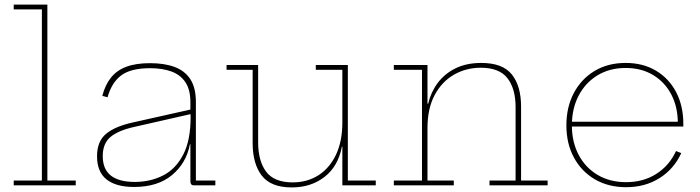

<svg xmlns="http://www.w3.org/2000/svg" viewBox="-20 -810 3057 839"><path d="M187 -21H311V0H40V-21H163V-769H40V-790H187Z M827 0Q819.5 0 815.8 -4.5Q812 -9 812 -17V-231L814 -241L813 -299L812 -320V-363Q812 -418.5 790 -451Q768 -483.5 728.5 -497.8Q689 -512 636 -512Q552 -512 510 -480.8Q468 -449.5 450 -385L427 -391Q439.5 -439 464.8 -470.8Q490 -502.5 531.8 -518.2Q573.5 -534 636 -534Q698 -534 742.8 -517.5Q787.5 -501 811.8 -463.8Q836 -426.5 836 -364V-21H921V0ZM566 7Q486.5 7 445.2 -26.2Q404 -59.5 404 -127Q404 -192.5 443.5 -225.2Q483 -258 561 -275L820 -333V-313L565 -255Q497.5 -240 463.2 -211.8Q429 -183.5 429 -128Q429 -70.5 464.5 -42.8Q500 -15 569 -15Q636.5 -15 692 -43Q747.5 -71 780.2 -133.5Q813 -196 813 -299L819 -180H810Q794.5 -97.5 732 -45.2Q669.5 7 566 7Z M1476 -505H1360V-526H1500V-21H1622V0H1476ZM1108 -526V-189Q1108 -106.5 1143 -59.8Q1178 -13 1259 -13Q1322.5 -13 1371.5 -44.2Q1420.5 -75.5 1448.2 -134Q1476 -192.5 1476 -275L1485 -169H1474Q1457.5 -83 1398.2 -37Q1339 9 1255 9Q1163.5 9 1123.8 -42.8Q1084 -94.5 1084 -185V-505H970V-526Z M1848 -21H1963V0H1701V-21H1824V-505H1701V-526H1848ZM2233 -21V-342Q2233 -422.5 2197.5 -468.2Q2162 -514 2081 -514Q2017 -514 1964 -483.8Q1911 -453.5 1879.5 -394.8Q1848 -336 1848 -251L1841 -357H1851Q1863 -408 1893.2 -448.2Q1923.5 -488.5 1971.2 -511.8Q2019 -535 2083 -535Q2177 -535 2217 -484.2Q2257 -433.5 2257 -344V-21H2373V0H2119V-21Z M2716 8Q2638 8 2579.2 -26.5Q2520.5 -61 2487.8 -121.8Q2455 -182.5 2455 -262Q2455 -342 2487.5 -403.5Q2520 -465 2578.2 -500Q2636.5 -535 2714 -535Q2790 -535 2846.8 -501Q2903.5 -467 2934.8 -407Q2966 -347 2966 -269Q2966 -265.5 2966 -262.5Q2966 -259.5 2966 -257H2942Q2942 -260 2942 -263.8Q2942 -267.5 2942 -271Q2942 -342 2913.8 -396.5Q2885.5 -451 2834.2 -482Q2783 -513 2714 -513Q2644 -513 2591 -480.8Q2538 -448.5 2508.5 -392Q2479 -335.5 2479 -262Q2479 -189 2508.8 -133Q2538.5 -77 2591.8 -45.5Q2645 -14 2716 -14Q2791 -14 2848 -50.2Q2905 -86.5 2934 -150L2957 -141Q2925.5 -72 2862.5 -32Q2799.5 8 2716 8ZM2470 -257V-278H2958L2964 -257Z"/></svg>

Font: Hepta Slab ExtraLight ExtraLight
Style: Regular
Weight: 250
Version: Version 1.102